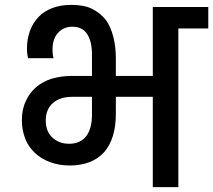

<svg xmlns="http://www.w3.org/2000/svg" viewBox="-20 -769 876 789"><path d="M264.2 -178.2Q309.1 -178.2 334 -209Q357.9 -240.2 357.9 -296.9V-371.1H275.9Q227.5 -371.1 198.2 -346.2Q168 -320.3 168 -273.9Q168 -229.5 194.8 -204.1Q222.2 -178.2 264.2 -178.2ZM69.8 -273.9Q69.8 -320.3 85.9 -353Q100.6 -387.2 128.9 -411.1Q156.7 -434.6 192.9 -445.8Q233.9 -457 272.9 -457H357.9V-545.9Q357.9 -597.7 338.9 -627.9Q319.3 -659.2 276.9 -659.2Q242.2 -659.2 219.2 -634.8Q195.8 -609.9 195.8 -565.9Q195.8 -544.4 200.2 -529.8H95.2L91.8 -549.8Q90.8 -556.6 90.8 -569.8Q90.8 -607.9 103 -642.1Q114.3 -673.8 138.2 -699.2Q160.2 -722.7 194.8 -735.8Q229 -749 272.9 -749Q325.2 -749 357.9 -732.9Q391.6 -716.3 415 -687Q435.5 -658.2 445.8 -617.2Q456.1 -577.1 456.1 -527.8V-457H607.9V-740.2H835.9V-651.9H712.9V0H607.9V-371.1H456.1V-301.8Q456.1 -199.2 408.2 -144Q358.9 -88.9 265.1 -88.9Q223.6 -88.9 185.1 -103Q149.4 -116.2 124 -140.1Q96.2 -166.5 84 -198.2Q69.8 -235.4 69.8 -273.9Z"/></svg>

Font: PoppinsZ Medium
Style: Regular
Weight: 500
Designer: Ninad Kale (Devanagari), Jonny Pinhorn (Latin)
Foundry: Indian Type Foundry
Version: Version 3.002;FEAKit 1.0